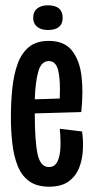

<svg xmlns="http://www.w3.org/2000/svg" viewBox="-20 -692 351 723"><path d="M165 11Q118 11 89.5 -10Q61 -31 46.5 -67.5Q32 -104 26.5 -151.5Q21 -199 21 -251Q21 -309 26.5 -360.5Q32 -412 46.5 -452Q61 -492 89 -515Q117 -538 164 -538Q222 -538 251 -501.5Q280 -465 287 -404.5Q294 -344 286 -270L111 -265V-263Q111 -161 121.5 -112Q132 -63 164 -63Q186 -63 196 -83Q206 -103 207.5 -135.5Q209 -168 205 -207L289 -197Q294 -163 292 -126.5Q290 -90 277.5 -59Q265 -28 238 -8.5Q211 11 165 11ZM164 -462Q135 -462 124 -422Q113 -382 111 -318L205 -321Q208 -389 199.5 -425.5Q191 -462 164 -462ZM160 -579Q135 -579 120 -591Q105 -603 105 -625Q105 -648 120 -660Q135 -672 160 -672Q216 -672 216 -625Q216 -579 160 -579Z"/></svg>

Font: Bricolage Grotesque 48pt Condensed
Style: Regular
Weight: 400
Width: 3
Designer: Mathieu Triay
Foundry: Atelier Triay
Version: Version 1.000; ttfautohint (v1.8.4.7-5d5b);gftools[0.9.32]